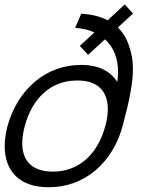

<svg xmlns="http://www.w3.org/2000/svg" viewBox="-28 -802 630 838"><path d="M536 -598.5C526 -632 509.5 -660 486.4 -682L552.8 -743L516.3 -782.5L441.9 -713.5C409.8 -730 371.5 -740 326.5 -742L300 -680.5C331.8 -678 360.1 -671.5 384.2 -660.5L320.3 -601.5L356.4 -562.5L430.1 -630.5C467.2 -597 487.2 -548.4 487.2 -488.8C487.2 -474.6 486.1 -459.8 483.8 -444.5C452.4 -494 397.1 -518.5 331.6 -518.5C330.2 -518.5 328.9 -518.5 327.6 -518.5C326.5 -518.5 325.5 -518.5 324.4 -518.5C172.3 -518.5 49.2 -412.4 4.6 -251.5C-3.5 -220.2 -7.5 -190.8 -7.5 -163.9C-7.5 -54.4 58.5 15 181.5 15C182.5 15 183.6 15 184.7 15C185.7 15 186.8 15 187.9 15C340.5 15 464.1 -91.1 507.6 -253.5C537.3 -364.2 552.2 -440.4 552.2 -501.4C552.2 -537.9 546.8 -568.9 536 -598.5ZM202.9 -53C114.8 -53 69.1 -97.6 69.1 -176.7C69.1 -199.1 72.8 -224.3 80.2 -252C112.7 -373.3 194.2 -450.5 306.2 -450.5C307.2 -450.5 308.3 -450.5 309.4 -450.5C310.5 -450.5 311.5 -450.5 312.6 -450.5C397.7 -450.5 442.6 -404.4 442.6 -326C442.6 -303.9 439 -279.3 431.8 -252.5C398.9 -129.5 316.9 -53 202.9 -53Z"/></svg>

Font: Manrope
Style: RegularItalic
Weight: 400
Italic angle: -15°
Designer: Mikhail Sharanda
Foundry: Mikhail Sharanda
Version: Version 4.502;hotconv 1.0.109;makeotfexe 2.5.65596